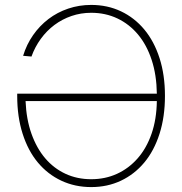

<svg xmlns="http://www.w3.org/2000/svg" viewBox="-20 -746 741 781"><path d="M618 -365Q617 -441 597 -502Q577 -563 541.5 -605.5Q506 -648 457.5 -671Q409 -694 351 -694Q309 -694 271 -681Q233 -668 201.5 -644.5Q170 -621 146 -588Q122 -555 108 -516L74 -519Q88 -565 114.5 -603Q141 -641 177 -668.5Q213 -696 257.5 -711Q302 -726 351 -726Q417 -726 472 -700Q527 -674 567 -626Q607 -578 629 -509.5Q651 -441 651 -356Q651 -271 629 -202Q607 -133 567 -85Q527 -37 472 -11Q417 15 351 15Q285 15 229.5 -11Q174 -37 134 -85Q94 -133 72 -202Q50 -271 50 -356V-365ZM351 -17Q408 -17 456 -39Q504 -61 540 -102Q576 -143 596.5 -202Q617 -261 618 -335H84Q87 -261 108 -202Q129 -143 164 -102Q199 -61 246.5 -39Q294 -17 351 -17Z"/></svg>

Font: Geist Thin
Style: Regular
Weight: 400
Designer: Basement.studio, Andrés Briganti, Mateo Zaragoza
Foundry: Basement.studio, Vercel, Andrés Briganti, Guido Ferreyra, Mateo Zaragoza
Version: Version 1.401